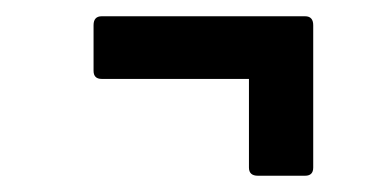

<svg xmlns="http://www.w3.org/2000/svg" viewBox="-20 -359 460 236"><path d="M297 -143Q286 -143 286 -153V-262H105Q95 -262 95 -272V-328Q95 -339 105 -339H355Q365 -339 365 -328V-153Q365 -143 355 -143Z"/></svg>

Font: Sofia Sans Extra Condensed SemiBold
Style: Italic
Weight: 600
Italic angle: -9°
Designer: Botio Nikoltchev, Ani Petrova
Foundry: lettersoup
Version: Version 4.101